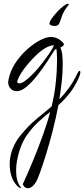

<svg xmlns="http://www.w3.org/2000/svg" viewBox="-20 -576 444 1013"><path d="M127 417Q109 417 100 396Q126 340 152.5 276Q179 212 203.5 145Q228 78 245 14Q217 36 188 62Q159 88 133 122Q100 163 82.5 219.5Q65 276 65 324Q65 382 89 411Q92 414 92 415Q92 415 91.5 415.5Q91 416 90 416Q86 416 80.5 413Q75 410 70 404Q50 383 40.5 353.5Q31 324 31 290Q31 251 46 211Q61 171 90 136Q132 85 173 51.5Q214 18 252 -14Q267 -73 273 -129Q278 -173 279.5 -206Q281 -239 281 -264Q281 -280 280 -293Q279 -306 278 -317L270 -315Q253 -288 229 -251Q205 -214 177 -178.5Q149 -143 121 -119Q93 -95 68 -95Q47 -95 35 -109.5Q23 -124 23 -143Q23 -148 25 -156Q34 -202 60.5 -242.5Q87 -283 121.5 -314Q156 -345 190 -363Q224 -381 248 -381Q266 -381 282.5 -373.5Q299 -366 314 -349Q317 -346 317 -342Q317 -333 298 -325Q306 -310 308.5 -286.5Q311 -263 311 -237Q311 -194 306 -147Q301 -100 293 -52Q319 -78 343 -111Q367 -144 389 -190Q395 -202 400 -202Q404 -202 404 -195Q404 -184 394.5 -163Q385 -142 372 -120Q359 -98 346 -82Q333 -66 318.5 -50.5Q304 -35 288 -21Q275 48 258 114Q241 180 224 235Q207 290 193.5 327.5Q180 365 174 377Q162 399 150 408Q138 417 127 417ZM81 -136Q95 -136 116 -152Q137 -168 160 -192.5Q183 -217 204.5 -245Q226 -273 242.5 -297.5Q259 -322 265 -337Q244 -337 219.5 -322.5Q195 -308 171 -285Q147 -262 126 -237Q105 -212 91.5 -190Q78 -168 74 -156Q71 -149 71 -145Q71 -136 81 -136ZM269 -439Q266 -439 262 -439.5Q258 -440 253 -441Q241 -445 241 -452Q242 -463 254.5 -480.5Q267 -498 283.5 -515.5Q300 -533 315.5 -544.5Q331 -556 338 -556Q343 -556 343 -552Q343 -550 338 -545Q315 -516 307 -491.5Q299 -467 293 -453Q287 -439 269 -439Z"/></svg>

Font: Comforter
Style: Regular
Weight: 400
Designer: Robert E. Leuschke
Foundry: Robert E. Leuschke
Version: Version 1.013; ttfautohint (v1.8.3)